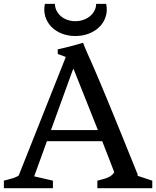

<svg xmlns="http://www.w3.org/2000/svg" viewBox="-41 -997 826 1017"><path d="M-20.5 -40Q4.4 -46.9 24.2 -52.2Q43.9 -57.6 58.1 -67.4L307.6 -695.3L265.1 -710.9L264.6 -735.4Q285.6 -740.2 300 -743.7Q314.5 -747.1 328.1 -750.7Q341.8 -754.4 357.9 -758.8Q374 -763.2 398.9 -770.5Q405.3 -753.4 410.9 -740.2Q416.5 -727.1 423.3 -711.7Q430.2 -696.3 439.5 -675.5Q448.7 -654.8 462.4 -623Q476.1 -591.3 495.4 -545.4Q514.6 -499.5 542 -433.1Q569.3 -366.7 605.7 -277.1Q642.1 -187.5 689.9 -68.8L684.6 -66.9L765.6 -40V0H474.6V-40Q491.7 -44.4 505.9 -48.3Q520 -52.2 531 -57.1Q542 -62 550.3 -68.6Q558.6 -75.2 564 -85Q555.7 -106.9 540.5 -146.2Q525.4 -185.5 500.5 -249H207.5L140.1 -63L239.3 -40V0H-20.5ZM477.5 -308.1 348.1 -633.3Q342.3 -622.1 335.9 -603L229 -308.1ZM357.9 -806.2Q318.4 -806.2 285.6 -819.3Q252.9 -832.5 230.7 -855.5Q208.5 -878.4 199 -909.4Q189.5 -940.4 196.8 -976.6H250Q250 -958 258.3 -941.2Q266.6 -924.3 280.8 -911.9Q294.9 -899.4 314.7 -892.1Q334.5 -884.8 357.9 -884.8Q381.3 -884.8 401.4 -892.1Q421.4 -899.4 436.3 -911.9Q451.2 -924.3 459.7 -941.2Q468.3 -958 468.3 -976.6H521.5Q528.8 -940.4 519 -909.4Q509.3 -878.4 486.6 -855.5Q463.9 -832.5 430.7 -819.3Q397.5 -806.2 357.9 -806.2Z"/></svg>

Font: Donegal One
Style: Regular
Weight: 400
Designer: Gary Lonergan
Foundry: Sorkin Type Co.
Version: Version 1.004